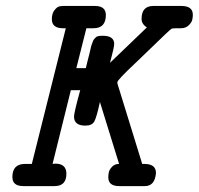

<svg xmlns="http://www.w3.org/2000/svg" viewBox="-20 -631 674 651"><path d="M22 -30.8Q22 -74.7 64 -75.2H87.9L203.1 -535.2H193.8Q155.8 -535.2 155.8 -565.9Q155.8 -585 164.3 -595.9Q172.9 -606.9 179.9 -608.9Q187 -610.8 193.8 -610.8H301.8Q338.9 -610.8 338.9 -580.1Q338.9 -535.2 296.9 -535.2H272.9L238.8 -399.9H271Q273.9 -412.1 277.3 -426Q280.8 -439.9 283 -448Q285.2 -456.1 287.1 -465.6Q289.1 -475.1 291 -480Q293 -484.9 294.9 -490.5Q296.9 -496.1 299.3 -498.5Q301.8 -501 304.4 -503.9Q307.1 -506.8 310.5 -507.8Q314 -508.8 317.9 -509.3Q321.8 -509.8 328.1 -509.8Q367.2 -509.8 367.2 -481.9Q367.2 -470.7 353 -418L478 -538.1Q460 -549.3 460 -566.9Q460 -610.8 500 -610.8H595.2Q634.3 -610.8 633.8 -580.1Q633.8 -572.3 631.8 -563.7Q629.9 -555.2 619.9 -545.2Q609.9 -535.2 592.8 -535.2H578.1Q564.9 -535.2 562 -533.7Q559.1 -532.2 543.9 -518.1Q498 -474.1 440.9 -418.9Q377.9 -359.9 377.9 -352.1Q377.9 -348.1 378.9 -345.2L461.9 -76.2V-75.2H469.2Q509.3 -75.2 508.8 -43.9Q504.9 0 471.2 0H383.8Q346.7 0 347.2 -30.8Q347.2 -38.6 349.1 -47.4Q351.1 -56.2 360.1 -65.7Q369.1 -75.2 383.8 -75.2L318.8 -285.2Q307.6 -233.4 299.8 -219.2Q292 -205.1 270 -205.1H269Q231 -205.1 231 -235.8Q231 -249 252 -325.2H220.2L158.2 -75.2Q160.2 -75.2 163.1 -75.7Q166 -76.2 167 -76.2Q205.1 -76.2 205.1 -42Q205.1 0 165 0H59.1Q22 0 22 -30.8Z"/></svg>

Font: CMU Typewriter Text
Style: BoldItalic
Weight: 700
Italic angle: -14.04°
Version: Version 0.7.0